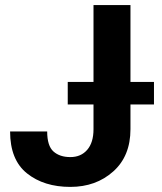

<svg xmlns="http://www.w3.org/2000/svg" viewBox="-20 -731 641 761"><path d="M350.6 -218.8V-710.9H497.1V-218.8Q497.1 -112.3 428.7 -51.3Q360.4 9.8 258.8 9.8Q154.3 9.8 87.2 -43.7Q20 -97.2 20 -210H167Q167 -152.8 191.9 -130.6Q216.8 -108.4 258.8 -108.4Q300.8 -108.4 325.7 -137.2Q350.6 -166 350.6 -218.8ZM590.3 -406.3V-316.9H248.5V-406.3Z"/></svg>

Font: RobotoDEMO
Style: Regular
Weight: 400
Designer: Christian Robertson
Foundry: Google
Version: Version 2.136